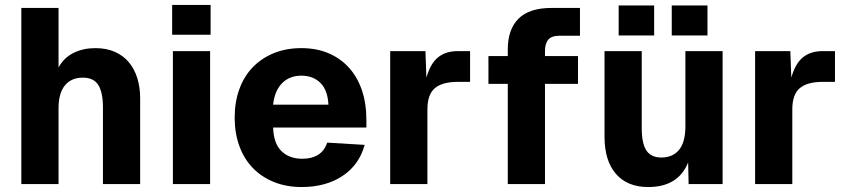

<svg xmlns="http://www.w3.org/2000/svg" viewBox="-20 -742 3424 774"><path d="M66 0V-710H216V-470Q238 -510 277 -529Q316 -548 364 -548Q409 -548 443 -533Q477 -518 499.5 -491Q522 -464 533.5 -427Q545 -390 545 -345V0H395V-309Q395 -369 376.5 -399Q358 -429 314 -429Q267 -429 241.5 -397.5Q216 -366 216 -305V0Z M677 0V-536H827V0ZM674 -602V-722H829V-602Z M1196 12Q1135 12 1085 -8Q1035 -28 999.5 -64.5Q964 -101 945 -153Q926 -205 926 -268Q926 -331 945 -383Q964 -435 999.5 -471.5Q1035 -508 1084.5 -528Q1134 -548 1195 -548Q1255 -548 1303 -528Q1351 -508 1385.5 -470.5Q1420 -433 1438.5 -379.5Q1457 -326 1457 -258V-228H1081Q1083 -164 1114.5 -133Q1146 -102 1199 -102Q1237 -102 1262.5 -118Q1288 -134 1299 -167L1450 -158Q1428 -77 1360.5 -32.5Q1293 12 1196 12ZM1304 -320Q1301 -379 1271.5 -408Q1242 -437 1195 -437Q1147 -437 1117 -406.5Q1087 -376 1081 -320Z M1553 0V-536H1695L1699 -429Q1715 -486 1746 -511Q1777 -536 1826 -536H1875V-412H1826Q1763 -412 1733 -386.5Q1703 -361 1703 -301V0Z M2027 0V-404H1949V-516H2027V-543Q2027 -623 2070 -666.5Q2113 -710 2204 -710H2318V-598H2236Q2204 -598 2190.5 -582.5Q2177 -567 2177 -536V-516H2310V-404H2177V0Z M2593 12Q2509 12 2463 -41Q2417 -94 2417 -191V-536H2567V-226Q2567 -163 2586 -135Q2605 -107 2646 -107Q2692 -107 2717.5 -138Q2743 -169 2743 -233V-536H2893V0H2756L2754 -87Q2714 12 2593 12ZM2474 -599V-720H2617V-599ZM2688 -599V-720H2832V-599Z M3024 0V-536H3166L3170 -429Q3186 -486 3217 -511Q3248 -536 3297 -536H3346V-412H3297Q3234 -412 3204 -386.5Q3174 -361 3174 -301V0Z"/></svg>

Font: Geist
Style: Bold
Weight: 400
Designer: Basement.studio, Andrés Briganti, Mateo Zaragoza
Foundry: Basement.studio, Vercel, Andrés Briganti, Guido Ferreyra, Mateo Zaragoza
Version: Version 1.401